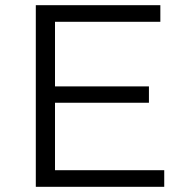

<svg xmlns="http://www.w3.org/2000/svg" viewBox="-20 -720 699 740"><path d="M192 -64H613V0H118V-700H598V-636H192V-387H554V-324H192Z"/></svg>

Font: Modern
Style: Small
Weight: 400
Designer: Julieta Ulanovsky
Foundry: Julieta Ulanovsky
Version: Version 8.000